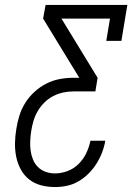

<svg xmlns="http://www.w3.org/2000/svg" viewBox="-20 -755 540 775"><path d="M202 0Q173 0 146 -7Q119 -14 98 -30.5Q77 -47 64 -71Q51 -95 45.5 -122Q40 -149 40.5 -177.5Q41 -206 46 -235Q50 -262 58.5 -289Q67 -316 82.5 -340.5Q98 -365 120 -385Q142 -405 168 -418Q194 -431 221.5 -436Q249 -441 276 -441H300L154 -680L164 -735H494L470 -590H409L424 -680H228L374 -441L365 -386H276Q255 -386 234.5 -381.5Q214 -377 194.5 -367Q175 -357 159 -341Q143 -325 132 -306Q121 -287 115 -266.5Q109 -246 106 -226Q103 -207 102 -186.5Q101 -166 103.5 -147.5Q106 -129 113 -111.5Q120 -94 133 -81Q146 -68 164 -61.5Q182 -55 202 -55Q227 -55 252.5 -64.5Q278 -74 297.5 -93.5Q317 -113 328.5 -137.5Q340 -162 345 -187H405Q401 -163 392 -139.5Q383 -116 369.5 -94.5Q356 -73 337.5 -54.5Q319 -36 296.5 -23Q274 -10 250 -5Q226 0 202 0Z"/></svg>

Font: Iosevka Slab Light Oblique
Style: Regular
Weight: 300
Italic angle: -9°
Monospace: yes
Designer: Belleve Invis
Foundry: Belleve Invis
Version: Version 11.1.1; ttfautohint (v1.8.3)